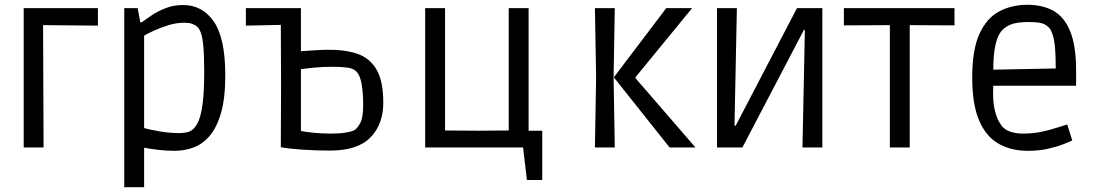

<svg xmlns="http://www.w3.org/2000/svg" viewBox="-20 -616 4580 802"><path d="M79 0V-582H389V-509L160 -511L162 0Z M499 166V-582H555L566 -523H572Q591 -537 616 -553.5Q641 -570 673.5 -582.5Q706 -595 745 -595Q826 -595 873.5 -525.5Q921 -456 921 -302Q921 -205 903 -143.5Q885 -82 855 -47.5Q825 -13 787 0.5Q749 14 710 14Q673 14 637.5 9.5Q602 5 582 1V166ZM729 -60Q740 -60 756.5 -62.5Q773 -65 786 -76Q800 -88 810.5 -113.5Q821 -139 827 -188Q833 -237 833 -318Q833 -384 829.5 -421.5Q826 -459 819.5 -477.5Q813 -496 804 -504Q799 -509 786.5 -515Q774 -521 748 -521Q716 -521 682.5 -510.5Q649 -500 622 -487.5Q595 -475 582 -467V-81Q603 -75 645 -67.5Q687 -60 729 -60Z M1358 13Q1297 13 1241 9Q1185 5 1153 -1L1154 -260L1153 -512L1007 -509V-582H1238L1237 -581V-402Q1265 -404 1295.5 -406Q1326 -408 1348 -408Q1420 -409 1472 -391.5Q1524 -374 1552.5 -326Q1581 -278 1581 -187Q1581 -97 1527.5 -42Q1474 13 1358 13ZM1363 -58Q1399 -58 1426 -62.5Q1453 -67 1463 -74Q1474 -82 1485.5 -103.5Q1497 -125 1497 -179Q1497 -224 1491 -262.5Q1485 -301 1468 -318Q1456 -330 1431.5 -333.5Q1407 -337 1368 -337Q1327 -337 1292 -333.5Q1257 -330 1237 -327V-69Q1255 -65 1289.5 -61.5Q1324 -58 1363 -58Z M1756 0V-582H1839V-71L1977 -70L2105 -71V-582H2188V-70H2245V136H2181L2165 0Z M2777 0 2544 -293 2763 -582H2871L2635 -294V-289L2885 0ZM2465 0 2470 -293 2465 -582H2548L2543 -293L2548 0Z M2975 0V-582H3058L3048 -91H3053L3309 -582H3415V0H3332L3342 -491H3338L3081 0Z M3697 0V-511L3505 -510V-582H3967V-510L3780 -511V0Z M4273 14Q4204 14 4151.5 -15.5Q4099 -45 4070 -112.5Q4041 -180 4041 -292Q4041 -409 4071.5 -475Q4102 -541 4154 -568.5Q4206 -596 4271 -596Q4336 -596 4381.5 -570Q4427 -544 4451 -483.5Q4475 -423 4475 -321V-258H4129Q4126 -197 4134 -161.5Q4142 -126 4153 -107.5Q4164 -89 4172 -82Q4199 -58 4255 -58Q4294 -58 4330 -65.5Q4366 -73 4394.5 -82.5Q4423 -92 4438 -96L4459 -29Q4450 -25 4424 -14.5Q4398 -4 4359.5 5Q4321 14 4273 14ZM4161 -484Q4129 -441 4129 -325L4390 -330Q4390 -388 4385.5 -429.5Q4381 -471 4367 -494Q4360 -505 4343 -514.5Q4326 -524 4277 -524Q4226 -524 4200.5 -513Q4175 -502 4161 -484Z"/></svg>

Font: Ruda
Style: Regular
Weight: 400
Designer: Mariela Monsalve and Angelina Sanchez
Foundry: Mariela Monsalve and Angelina Sanchez
Version: Version 2.000